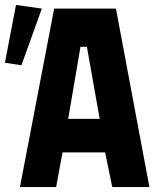

<svg xmlns="http://www.w3.org/2000/svg" viewBox="-43 -760 663 780"><path d="M177 -725H428L564 0H413L384 -141H211L185 0H38ZM362 -277 310 -570H284L234 -277ZM127 -725 44 -495 -23 -505 22 -740Z"/></svg>

Font: JuliaMono Black
Style: Regular
Weight: 900
Monospace: yes
Designer: cormullion
Foundry: corm
Version: Version 0.054; ttfautohint (v1.8.4)